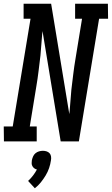

<svg xmlns="http://www.w3.org/2000/svg" viewBox="-44 -755 597 1025"><path d="M-23 0 -24 -80H24L119 -655H82V-735H229L326 -146Q327 -151 327 -156Q327 -161 328 -165L337 -276Q342 -317 347 -358.5Q352 -400 359 -441L394 -655H357V-735H532L533 -655H485L377 0H280L183 -589Q182 -584 182 -579Q182 -574 181 -570L172 -459Q167 -418 162 -376.5Q157 -335 150 -294L115 -80H152V0ZM142 250 106 211Q120 198 132 182.5Q144 167 153 150Q145 148 139 143.5Q133 139 129 132Q125 125 125 117Q125 109 126 101Q128 91 132.5 80.5Q137 70 145.5 63Q154 56 164.5 53Q175 50 185 50Q195 50 204.5 53Q214 56 220.5 63Q227 70 228.5 80.5Q230 91 228 101Q225 122 218 142.5Q211 163 199.5 182Q188 201 174 218.5Q160 236 142 250Z"/></svg>

Font: Iosevka Curly Slab Medium
Style: Italic
Weight: 500
Italic angle: -9°
Monospace: yes
Designer: Belleve Invis
Foundry: Belleve Invis
Version: Version 22.1.2; ttfautohint (v1.8.4)